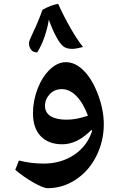

<svg xmlns="http://www.w3.org/2000/svg" viewBox="-20 -736 624 1006"><path d="M523.9 -85Q523.9 3.4 484.9 81.5Q445.8 159.7 377.4 204.8Q309.1 250 230 250Q206.5 250 154.1 219.7Q101.6 189.5 60.1 153.8L79.1 105Q142.1 121.1 208 121.1Q299.8 121.1 368.2 75.4Q436.5 29.8 461.9 -47.9L460.9 -52.7V-57.1Q419.9 -16.1 382.3 2Q344.7 20 306.2 20Q234.4 20 193.6 -22.2Q152.8 -64.5 152.8 -142.1Q152.8 -208.5 177 -271Q201.2 -333.5 241.2 -371.8Q281.2 -410.2 325.2 -410.2Q375.5 -410.2 419.9 -364.7Q464.4 -319.3 494.1 -239.3Q523.9 -159.2 523.9 -85ZM329.1 -108.9Q380.9 -108.9 440.9 -129.9Q416 -196.3 380.4 -232.7Q344.7 -269 304.2 -269Q265.6 -269 240.7 -242.7Q215.8 -216.3 215.8 -181.2Q215.8 -146 245.1 -127.4Q274.4 -108.9 329.1 -108.9ZM235.8 -632.8Q230 -592.8 213.9 -544.9Q197.8 -497.1 174.8 -461.4Q153.8 -461.4 142.8 -475.6Q131.8 -489.7 131.8 -511.7Q131.8 -521 152.8 -564.9Q179.7 -620.6 202.6 -684.6Q246.1 -709.5 284.7 -715.8Q315.9 -647 351.1 -586.2Q386.2 -525.4 415 -489.7Q403.8 -487.3 389.4 -483.9Q375 -480.5 359.9 -480H356.9Q329.6 -480 313 -492.2Q296.4 -504.4 276.1 -540.8Q255.9 -577.1 235.8 -632.8Z"/></svg>

Font: Droid Arabic Naskh
Style: Bold
Weight: 700
Designer: Pascal Zoghbi
Foundry: Ascender Corporation
Version: Version 1.00